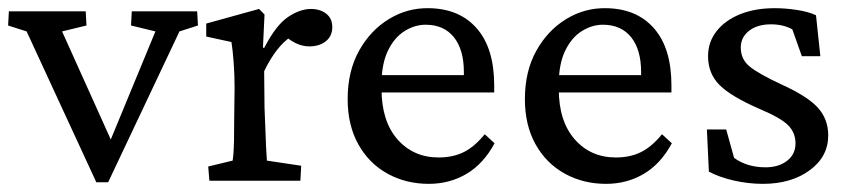

<svg xmlns="http://www.w3.org/2000/svg" viewBox="-24 -448 2112 476"><path d="M214.8 3.9 42 -370.1 -3.9 -384.8 -2 -419.9H188.5L190.4 -384.8L129.9 -370.1L263.7 -73.2L238.3 -72.3L361.3 -370.1L300.8 -384.8L302.7 -419.9H464.8L466.8 -384.8L420.9 -370.1L244.1 3.9Z M495.1 0 492.2 -35.2 552.7 -49.8Q553.7 -54.7 554.7 -66.9Q555.7 -79.1 556.2 -101.1Q556.6 -123 556.6 -154.3L557.6 -230.5Q557.6 -262.7 555.2 -294.4Q552.7 -326.2 549.8 -343.8L487.3 -357.4V-389.6L618.2 -425.8L631.8 -412.1L627.9 -330.1L630.9 -329.1Q660.2 -385.7 689.9 -405.8Q719.7 -425.8 747.1 -425.8Q769.5 -425.8 784.7 -414.1Q799.8 -402.3 799.8 -380.9Q799.8 -358.4 783.7 -345.7Q767.6 -333 743.2 -333Q725.6 -333 709.5 -340.8Q693.4 -348.6 678.7 -362.3L696.3 -356.4Q678.7 -344.7 662.1 -323.2Q645.5 -301.8 630.9 -271.5L631.8 -180.7Q632.8 -156.2 633.8 -130.4Q634.8 -104.5 635.7 -82.5Q636.7 -60.5 637.7 -49.8L722.7 -37.1L720.7 0Z M1039.1 7.8Q982.4 7.8 936.5 -17.6Q890.6 -43 864.3 -90.3Q837.9 -137.7 837.9 -202.1Q837.9 -271.5 866.2 -322.3Q894.5 -373 940.4 -400.9Q986.3 -428.7 1039.1 -427.7Q1115.2 -426.8 1158.2 -377.4Q1201.2 -328.1 1201.2 -236.3V-218.8H901.4V-261.7H1136.7L1126 -249V-269.5Q1126 -325.2 1101.1 -356Q1076.2 -386.7 1031.2 -386.7Q1003.9 -386.7 978.5 -370.6Q953.1 -354.5 937.5 -321.8Q921.9 -289.1 921.9 -239.3V-227.5Q921.9 -147.5 961.4 -102.5Q1001 -57.6 1063.5 -57.6Q1098.6 -57.6 1125.5 -70.8Q1152.3 -84 1177.7 -115.2L1202.1 -92.8Q1174.8 -42 1132.8 -17.1Q1090.8 7.8 1039.1 7.8Z M1478.5 7.8Q1421.9 7.8 1376 -17.6Q1330.1 -43 1303.7 -90.3Q1277.3 -137.7 1277.3 -202.1Q1277.3 -271.5 1305.7 -322.3Q1334 -373 1379.9 -400.9Q1425.8 -428.7 1478.5 -427.7Q1554.7 -426.8 1597.7 -377.4Q1640.6 -328.1 1640.6 -236.3V-218.8H1340.8V-261.7H1576.2L1565.4 -249V-269.5Q1565.4 -325.2 1540.5 -356Q1515.6 -386.7 1470.7 -386.7Q1443.4 -386.7 1418 -370.6Q1392.6 -354.5 1377 -321.8Q1361.3 -289.1 1361.3 -239.3V-227.5Q1361.3 -147.5 1400.9 -102.5Q1440.4 -57.6 1502.9 -57.6Q1538.1 -57.6 1564.9 -70.8Q1591.8 -84 1617.2 -115.2L1641.6 -92.8Q1614.3 -42 1572.3 -17.1Q1530.3 7.8 1478.5 7.8Z M1867.2 7.8Q1831.1 7.8 1794.9 -0.5Q1758.8 -8.8 1733.4 -22.5L1728.5 -127H1776.4L1795.9 -56.6Q1828.1 -33.2 1874 -33.2Q1906.2 -33.2 1927.2 -49.3Q1948.2 -65.4 1948.2 -92.8Q1948.2 -119.1 1929.7 -137.7Q1911.1 -156.2 1857.4 -178.7Q1788.1 -209 1759.8 -237.3Q1731.4 -265.6 1731.4 -308.6Q1731.4 -343.8 1752.4 -370.6Q1773.4 -397.5 1810.5 -412.6Q1847.7 -427.7 1896.5 -427.7Q1923.8 -427.7 1952.1 -423.3Q1980.5 -418.9 1999 -410.2L2009.8 -308.6H1963.9L1940.4 -375Q1930.7 -380.9 1917 -384.3Q1903.3 -387.7 1887.7 -387.7Q1853.5 -387.7 1833 -371.6Q1812.5 -355.5 1812.5 -330.1Q1812.5 -300.8 1835 -282.7Q1857.4 -264.6 1914.1 -238.3Q1978.5 -209 2003.9 -180.7Q2029.3 -152.3 2029.3 -112.3Q2029.3 -59.6 1983.4 -25.9Q1937.5 7.8 1867.2 7.8Z"/></svg>

Font: Crimson Pro ExtraLight
Style: Regular
Weight: 400
Version: Version 1.002